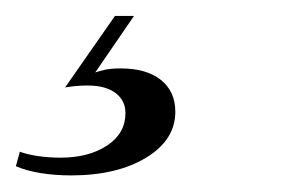

<svg xmlns="http://www.w3.org/2000/svg" viewBox="-105 -18 354 236"><path d="M-17.7 197.6Q-37.1 197.6 -54.8 194.8Q-72.6 191.9 -85.5 186.3L-80.6 168.5Q-71.8 171.8 -58.5 173.8Q-45.2 175.8 -30.6 175.8Q4 175.8 26.6 160.9Q49.2 146 49.2 121Q49.2 105.6 37.1 96.4Q25 87.1 2.4 87.1Q-5.6 87.1 -13.3 87.9Q-21 88.7 -25 89.5L36.3 1.6H59.7L12.1 71Q16.9 69.4 24.2 67.7Q31.5 66.1 43.5 66.1Q75 66.1 92.7 80.2Q110.5 94.4 110.5 119.4Q110.5 154 74.6 175.8Q38.7 197.6 -17.7 197.6Z"/></svg>

Font: Playfair 5pt SemiExpanded Light Light
Style: Italic
Weight: 300
Italic angle: -15.6°
Version: Version 2.203